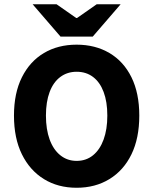

<svg xmlns="http://www.w3.org/2000/svg" viewBox="-20 -875 724 907"><path d="M342 12Q254 12 187.5 -29Q121 -70 83.5 -146Q46 -222 46 -329Q46 -435 83.5 -510Q121 -585 187.5 -624.5Q254 -664 342 -664Q430 -664 497 -624.5Q564 -585 601 -510Q638 -435 638 -329Q638 -222 601 -146Q564 -70 497 -29Q430 12 342 12ZM342 -115Q387 -115 419.5 -141.5Q452 -168 469.5 -216Q487 -264 487 -329Q487 -394 469.5 -440.5Q452 -487 419.5 -511.5Q387 -536 342 -536Q298 -536 265 -511.5Q232 -487 214.5 -440.5Q197 -394 197 -329Q197 -264 214.5 -216Q232 -168 265 -141.5Q298 -115 342 -115ZM266 -702 134 -855H247L340 -790H344L437 -855H550L418 -702Z"/></svg>

Font: Source Sans 3
Style: Bold
Weight: 700
Designer: Paul D. Hunt
Foundry: Adobe
Version: Version 3.052;hotconv 1.1.0;makeotfexe 2.6.0